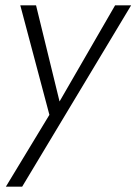

<svg xmlns="http://www.w3.org/2000/svg" viewBox="-20 -480 511 719"><path d="M471 -460 63 219H2L165 -50L56 -460H115L203 -100L411 -460Z"/></svg>

Font: Jost* Light
Style: Italic
Weight: 300
Italic angle: -10°
Version: Version 3.7